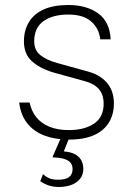

<svg xmlns="http://www.w3.org/2000/svg" viewBox="-20 -547 526 766"><path d="M254.5 10Q200.5 10 157.8 -6Q115 -22 88.8 -55Q62.5 -88 56.5 -138H98Q105 -105 124.2 -80.2Q143.5 -55.5 176.2 -41.8Q209 -28 254.5 -28Q317 -28 355.2 -53.8Q393.5 -79.5 393.5 -133Q393.5 -169 375 -190.8Q356.5 -212.5 321 -222.5L198 -256.5Q141.5 -272.5 108.5 -301.5Q75.5 -330.5 75.5 -382Q75.5 -425.5 94.8 -458Q114 -490.5 153.2 -508.8Q192.5 -527 252.5 -527Q325.5 -527 371.8 -493.5Q418 -460 421.5 -390H380Q375 -434.5 343.2 -461.8Q311.5 -489 252.5 -489Q191.5 -489 154 -463Q116.5 -437 116.5 -382Q116.5 -347 140.8 -327.2Q165 -307.5 208.5 -295.5L331.5 -261.5Q360 -253.5 379.5 -240.5Q399 -227.5 411.2 -211Q423.5 -194.5 429 -175Q434.5 -155.5 434.5 -135Q434.5 -91.5 415 -59Q395.5 -26.5 355.8 -8.2Q316 10 254.5 10ZM312.5 126Q312.5 150.5 299.2 166.8Q286 183 264 191Q242 199 215.5 199Q193 199 174.8 193Q156.5 187 140.5 176L151.5 148Q162 157.5 175.5 163.8Q189 170 211.5 170Q242.5 170 256 159Q269.5 148 269.5 128Q269.5 104.5 251.2 93.5Q233 82.5 194.5 81Q191 81 190.5 79.8Q190 78.5 190.5 77L226.5 -5H259.5L234.5 57Q265 59.5 282 70Q299 80.5 305.8 95.5Q312.5 110.5 312.5 126Z"/></svg>

Font: Public Sans Thin
Style: Regular
Weight: 100
Designer: The Public Sans project authors (U.S. Web Design System). Libre Franklin designed by Pablo Impallari and Rodrigo Fuenzal
Version: Version 1.008